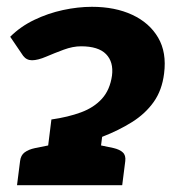

<svg xmlns="http://www.w3.org/2000/svg" viewBox="-20 -544 516 564"><path d="M107 0 131 -193Q180 -200 218 -214Q256 -228 279.5 -254Q303 -280 309 -322Q314 -362 291.5 -385Q269 -408 218 -408Q194 -408 167 -398Q140 -388 115.5 -377.5Q91 -367 74 -367Q58 -367 48 -380L10 -436Q40 -466 80.5 -485.5Q121 -505 165 -514.5Q209 -524 250 -524Q318 -524 368.5 -500.5Q419 -477 444.5 -433.5Q470 -390 462 -328Q456 -279 431.5 -244.5Q407 -210 368 -185.5Q329 -161 280 -142L262 0ZM30 0 39 -71Q41 -88 52.5 -96.5Q64 -105 83 -109L128 -118L127 0ZM242 0 271 -118 314 -109Q331 -105 340.5 -96.5Q350 -88 348 -71L339 0Z"/></svg>

Font: Aleo Black
Style: Italic
Weight: 900
Italic angle: -7°
Designer: Alessio Laiso
Foundry: Alessio Laiso
Version: Version 2.001;gftools[0.9.29]